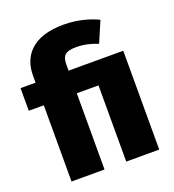

<svg xmlns="http://www.w3.org/2000/svg" viewBox="-138 -867 880 973"><g transform="rotate(-20 302.5 -380.5)"><path d="M313 -761C147 -761 81 -677 81 -571V-533H0V-411H81V0H259V-411H376V0H554V-533H259V-563C259 -615 277 -632 336 -632C379 -632 419 -621 451 -608L499 -720C456 -741 392 -761 313 -761Z"/></g></svg>

Font: Fira Sans ExtraBold
Style: Regular
Weight: 800
Designer: bBox Type GmbH & Carrois Corporate GbR & Edenspiekermann AG
Foundry: bBox Type GmbH & Carrois Corporate GbR & Edenspiekermann AG
Version: Version 4.300;PS 004.300;hotconv 1.0.88;makeotf.lib2.5.64775